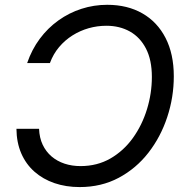

<svg xmlns="http://www.w3.org/2000/svg" viewBox="-20 -757 770 787"><path d="M419.4 -737.3Q502.4 -737.3 563.7 -702.1Q625 -667 658.7 -601.3Q692.4 -535.6 692.4 -444.3Q692.4 -358.4 665.5 -277.1Q638.7 -195.8 588.4 -131.1Q538.1 -66.4 466.8 -28.3Q395.5 9.8 306.6 9.8Q250.5 9.8 203.4 -6.3Q156.2 -22.5 121.3 -53.2Q86.4 -84 67.1 -128.4Q47.9 -172.9 47.4 -229H140.1Q141.6 -191.9 155 -163.6Q168.5 -135.3 191.4 -115.7Q214.4 -96.2 244.6 -86.2Q274.9 -76.2 310.1 -76.2Q378.4 -76.2 432.6 -107.4Q486.8 -138.7 524.7 -191.4Q562.5 -244.1 582.5 -309.3Q602.5 -374.5 602.5 -441.9Q602.5 -510.7 578.6 -557.4Q554.7 -604 512.7 -627.7Q470.7 -651.4 416 -651.4Q378.9 -651.4 343.5 -641.4Q308.1 -631.3 277.1 -611.8Q246.1 -592.3 222.2 -564Q198.2 -535.6 184.6 -498.5H91.3Q110.4 -554.2 143.1 -598.1Q175.8 -642.1 219.5 -673.3Q263.2 -704.6 314 -720.9Q364.7 -737.3 419.4 -737.3Z"/></svg>

Font: Inter
Style: Italic
Weight: 400
Italic angle: -9.3988°
Designer: Rasmus Andersson
Foundry: rsms
Version: Version 4.001;git-66647c0bb